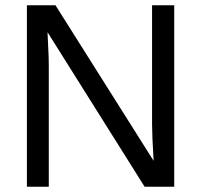

<svg xmlns="http://www.w3.org/2000/svg" viewBox="-20 -708 762 728"><path d="M165 -457V0H82V-688H190.4L562.5 -98.1Q556.6 -194.3 556.6 -236.8V-688H640.6V0H528.3L160.2 -585.9Q161.1 -553.7 163.1 -521.5Q165 -489.3 165 -457Z"/></svg>

Font: Arimo
Style: Regular
Weight: 400
Designer: Steve Matteson
Foundry: Monotype Imaging Inc.
Version: Version 1.33